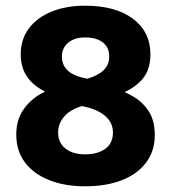

<svg xmlns="http://www.w3.org/2000/svg" viewBox="-20 -644 602 681"><path d="M199.8 -338.6 264.4 -357.8Q313.6 -368.7 340.5 -389Q367.4 -409.3 367.4 -443.9Q367.4 -475.7 344.9 -493.4Q322.4 -511.2 282 -511.2Q244.2 -511.2 221.9 -492.6Q199.6 -473.9 199.6 -443.4Q199.6 -418.3 212.9 -401.7Q226.2 -385.2 249.6 -376Q273.1 -366.8 302 -362.8L389.3 -329.5Q423.4 -319.2 455.5 -299.9Q487.6 -280.5 508.3 -248Q529 -215.6 529 -164.6Q529 -108.3 498.2 -67.4Q467.4 -26.5 412 -4.8Q356.6 16.8 282 16.8Q209.4 16.8 154.2 -5.2Q99 -27.2 68.4 -68.1Q37.7 -109 37.7 -166.3Q37.7 -217.6 61.7 -253.2Q85.8 -288.9 123 -310.3Q160.3 -331.6 199.8 -338.6ZM394.8 -307 307.8 -275.5Q246.1 -267 216.1 -239.2Q186.1 -211.4 186.1 -174.2Q186.1 -137.6 212.2 -117.1Q238.3 -96.6 282 -96.6Q326.4 -96.6 353.5 -116.2Q380.6 -135.8 380.6 -174.4Q380.6 -215.7 341.2 -241.7Q301.8 -267.7 232.2 -272L188.1 -301.4Q126.3 -317.4 89.9 -354.9Q53.5 -392.4 53.5 -450.4Q53.5 -504.5 82.3 -543Q111 -581.5 162.7 -602.7Q214.4 -623.8 282 -623.8Q389.8 -623.8 451.7 -577.4Q513.5 -531 513.5 -450.7Q513.5 -391.5 479.3 -357Q445.2 -322.6 394.8 -307Z"/></svg>

Font: Baloo Bhaijaan 2
Style: Regular
Weight: 400
Designer: Sanskriti Dholi, Noopur Datye and Ek Type
Foundry: Ek Type
Version: Version 1.701